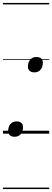

<svg xmlns="http://www.w3.org/2000/svg" viewBox="-20 -905 353 1300"><path d="M79 21Q58 21 46.5 10.5Q35 0 35 -17Q35 -47 50.5 -65Q66 -83 92 -83Q113 -83 124.5 -73Q136 -63 136 -45Q136 -16 121 2.5Q106 21 79 21ZM213 -415Q192 -415 180.5 -425.5Q169 -436 169 -453Q169 -483 184.5 -501Q200 -519 226 -519Q247 -519 258.5 -509Q270 -499 270 -481Q270 -452 255 -433.5Q240 -415 213 -415ZM0 365H313V375H0ZM0 -20H313V0H0ZM0 -505H313V-500H0ZM0 -885H313V-875H0Z"/></svg>

Font: Playwrite DK Loopet Guides
Style: Regular
Weight: 400
Designer: Veronika Burian, José Scaglione
Foundry: TypeTogether
Version: Version 1.003